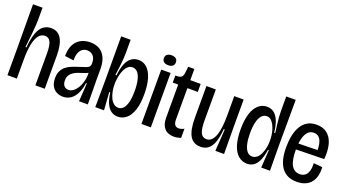

<svg xmlns="http://www.w3.org/2000/svg" viewBox="-53 -1200 3120 1732"><g transform="rotate(20 1507.0 -334.0)"><path d="M40 0V-250L38 -680H129.3V-559.3Q129.3 -542 127.2 -510.8Q125 -479.7 121.3 -441.5Q117.7 -403.3 113.2 -365.2Q108.7 -327 105.7 -294.3H115.3Q123.3 -384 143.2 -436.7Q163 -489.3 194.8 -511.8Q226.7 -534.3 267 -534.3Q332.3 -534.3 365.2 -480.3Q398 -426.3 398 -314.3V0H308V-306.7Q308 -383 291.3 -416.3Q274.7 -449.7 238 -449.7Q202.3 -449.7 178.2 -418.7Q154 -387.7 142 -328.2Q130 -268.7 130 -182.7V0Z M575 11.7Q541 11.7 512.8 -3.2Q484.7 -18 468.5 -48Q452.3 -78 452.3 -122.7Q452.3 -164.3 466.5 -192.3Q480.7 -220.3 504.8 -239Q529 -257.7 560 -269.8Q591 -282 624 -292Q667 -305 687.5 -313.3Q708 -321.7 714.5 -332.7Q721 -343.7 721 -362Q721 -408.7 698.7 -432.8Q676.3 -457 640.7 -457Q616.7 -457 596.7 -443.7Q576.7 -430.3 565 -402Q553.3 -373.7 555 -329.3L469.3 -340.3Q469 -391 482.3 -427.8Q495.7 -464.7 519.7 -488.2Q543.7 -511.7 575.7 -523Q607.7 -534.3 643.3 -534.3Q695 -534.3 731.7 -512.8Q768.3 -491.3 788.8 -448Q809.3 -404.7 809.3 -338.7V-230Q810 -191.7 810.3 -153.5Q810.7 -115.3 811 -77.2Q811.3 -39 811.3 0H727Q730.3 -44.3 733 -87.8Q735.7 -131.3 738.3 -176.3H730.7Q723.3 -118.3 702.3 -75.5Q681.3 -32.7 649.2 -10.5Q617 11.7 575 11.7ZM601.7 -63.3Q625 -63.3 646.2 -78.8Q667.3 -94.3 683.7 -120.3Q700 -146.3 710 -179.2Q720 -212 720.7 -248V-280.7L748.7 -293.7Q738.7 -279.7 719.8 -269.8Q701 -260 677.8 -252.8Q654.7 -245.7 631.2 -237.5Q607.7 -229.3 587.8 -216.3Q568 -203.3 555.5 -184Q543 -164.7 543 -133.3Q543 -98.7 559.3 -81Q575.7 -63.3 601.7 -63.3Z M1101.7 11.7Q1065.3 11.7 1037.7 -7.5Q1010 -26.7 991.5 -66.8Q973 -107 964.3 -171H955L967 0H883L885 -246L884.3 -680H975V-549.7Q975 -524.7 972.5 -491.8Q970 -459 965.5 -420Q961 -381 954 -335H964.7Q972 -402 989.5 -446Q1007 -490 1036.5 -512Q1066 -534 1106 -534Q1152.7 -534 1187 -502.7Q1221.3 -471.3 1240.2 -410.3Q1259 -349.3 1259 -260Q1259 -165.7 1238.2 -105.8Q1217.3 -46 1181.8 -17.2Q1146.3 11.7 1101.7 11.7ZM1079.3 -65.3Q1108.3 -65.3 1128 -88.5Q1147.7 -111.7 1157.7 -154.3Q1167.7 -197 1167.7 -254.7Q1167.7 -320.7 1156.8 -365Q1146 -409.3 1125.7 -431Q1105.3 -452.7 1077.3 -452.7Q1055 -452.7 1037.8 -439.7Q1020.7 -426.7 1009.2 -405Q997.7 -383.3 990.2 -357.8Q982.7 -332.3 979.3 -306.5Q976 -280.7 976 -260V-245.3Q976 -216 982.5 -184.3Q989 -152.7 1001.5 -125.5Q1014 -98.3 1033.7 -81.8Q1053.3 -65.3 1079.3 -65.3Z M1326.3 0V-522H1416.3V0ZM1370.2 -580.3Q1343.3 -580.3 1328.3 -593Q1313.3 -605.7 1313.3 -628Q1313.3 -651 1328.8 -663.2Q1344.3 -675.3 1370.3 -675.3Q1398.7 -675.3 1413.5 -663.3Q1428.3 -651.3 1428.3 -627.5Q1428.3 -604.3 1413.3 -592.3Q1398.3 -580.3 1370.2 -580.3Z M1640 8Q1579.3 8 1547.8 -27.5Q1516.3 -63 1516.3 -127.7V-447.3H1464V-515.3H1484Q1514.3 -516.7 1526.2 -531Q1538 -545.3 1540.3 -573.7L1546.7 -629.3H1605.3V-522H1705V-445.3H1605.3V-143.7Q1605.3 -109 1618 -93.2Q1630.7 -77.3 1653.7 -77.3Q1665.3 -77.3 1679.7 -81.2Q1694 -85 1705.7 -93V-3.7Q1689 1.7 1672.2 4.8Q1655.3 8 1640 8Z M1896.3 11.7Q1826 11.7 1793.2 -44Q1760.3 -99.7 1760.3 -217V-522H1850.3V-224.3Q1850.3 -143.7 1867.2 -107.3Q1884 -71 1923.3 -71Q1949.7 -71 1969.2 -88.7Q1988.7 -106.3 2001.7 -139.8Q2014.7 -173.3 2021 -223.7Q2027.3 -274 2027.3 -340V-522H2117.3V-273L2119.3 0H2035.7L2049.7 -210H2040.3Q2033.3 -126.7 2014.7 -78.5Q1996 -30.3 1966.3 -9.3Q1936.7 11.7 1896.3 11.7Z M2341.7 11.7Q2296 11.7 2260.2 -17.7Q2224.3 -47 2203.8 -107.5Q2183.3 -168 2183.3 -260.3Q2183.3 -351.3 2202.7 -411.8Q2222 -472.3 2257.7 -503.2Q2293.3 -534 2339 -534Q2378.7 -534 2406.8 -512.3Q2435 -490.7 2453.2 -446.7Q2471.3 -402.7 2478.7 -334.3H2488.3Q2482.7 -380.3 2478 -417.8Q2473.3 -455.3 2471.2 -485.8Q2469 -516.3 2469 -541.7V-680H2559.7L2558.3 -239.7L2560.3 0H2476L2487.3 -171H2479Q2469 -105 2450.3 -64.8Q2431.7 -24.7 2404.5 -6.5Q2377.3 11.7 2341.7 11.7ZM2363.3 -65.3Q2389.3 -65.3 2409.3 -82.2Q2429.3 -99 2441.8 -126.5Q2454.3 -154 2460.8 -185.7Q2467.3 -217.3 2467.3 -245.3V-260Q2467.3 -280 2464 -305.8Q2460.7 -331.7 2453 -357.2Q2445.3 -382.7 2433.3 -404.3Q2421.3 -426 2405 -439.3Q2388.7 -452.7 2365.7 -452.7Q2338.7 -452.7 2318 -431Q2297.3 -409.3 2286.2 -365.2Q2275 -321 2275 -255Q2275 -197.3 2285 -154.5Q2295 -111.7 2314.7 -88.5Q2334.3 -65.3 2363.3 -65.3Z M2820.3 11.7Q2769.3 11.7 2732.7 -5.8Q2696 -23.3 2672.2 -56.7Q2648.3 -90 2636.5 -138.2Q2624.7 -186.3 2624.7 -248.3Q2624.7 -307.3 2634.8 -359.2Q2645 -411 2667.3 -450.2Q2689.7 -489.3 2726.2 -511.8Q2762.7 -534.3 2815.7 -534.3Q2865.3 -534.3 2899.7 -514.5Q2934 -494.7 2954.7 -459Q2975.3 -423.3 2982.3 -373.8Q2989.3 -324.3 2984 -266L2683.3 -260V-317.3L2918.3 -322.3L2899.3 -282.3Q2902.3 -336.3 2895.3 -375.5Q2888.3 -414.7 2868.8 -436Q2849.3 -457.3 2815.7 -457.3Q2779.7 -457.3 2757.3 -431.5Q2735 -405.7 2724.7 -361.2Q2714.3 -316.7 2714.3 -260Q2714.3 -157.3 2741.2 -110Q2768 -62.7 2821 -62.7Q2848.3 -62.7 2866.2 -74Q2884 -85.3 2893.7 -104.5Q2903.3 -123.7 2906.7 -148.3Q2910 -173 2907.7 -199L2992.3 -191.7Q2995.3 -147.7 2986.5 -110.3Q2977.7 -73 2956.3 -45.7Q2935 -18.3 2900.8 -3.3Q2866.7 11.7 2820.3 11.7Z"/></g></svg>

Font: Bricolage Grotesque 96pt ExtraBold SemiCondensed
Style: Regular
Weight: 800
Width: 4
Version: Version 1.001;gftools[0.9.33.dev8+g029e19f]